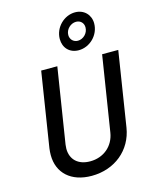

<svg xmlns="http://www.w3.org/2000/svg" viewBox="-143 -1085 937 1184"><g transform="rotate(-15 325.5 -492.5)"><path d="M416 -761C487 -761 550 -822 550 -897C550 -952 510 -993 453 -993C383 -993 320 -932 320 -858C320 -801 358 -761 416 -761ZM426 -819C398 -819 377 -840 377 -868C377 -905 410 -935 444 -935C472 -935 492 -915 492 -887C492 -849 460 -819 426 -819ZM293 8C440 8 554 -85 576 -224L651 -700H548L472 -220C459 -137 393 -81 307 -81C230 -81 184 -125 184 -194C184 -202 185 -211 186 -220L262 -700H159L84 -224C82 -209 81 -195 81 -181C81 -66 162 8 293 8Z"/></g></svg>

Font: Arthouse Owned Medium
Style: Italic
Weight: 500
Italic angle: -10°
Designer: Jeremy Tribby
Foundry: Tribby Type
Version: Version 1.000;PS 001.000;hotconv 1.0.88;makeotf.lib2.5.64775